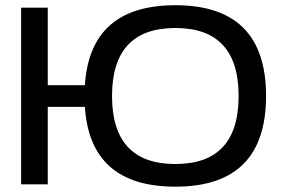

<svg xmlns="http://www.w3.org/2000/svg" viewBox="-20 -699 1064 728"><path d="M60.1 -669.9H161.1V-376H301.8Q321.3 -679.2 645 -679.2Q988.8 -679.2 988.8 -335Q988.8 8.8 645 8.8Q321.3 8.8 301.8 -293.9H161.1V0H60.1ZM645 -77.1Q884.8 -77.1 884.8 -335Q884.8 -592.8 645 -592.8Q404.8 -592.8 404.8 -335Q404.8 -77.1 645 -77.1Z"/></svg>

Font: LT Wave
Style: Regular
Weight: 400
Designer: Daniel Lyons
Version: Version 2.5 (Glyphs App)